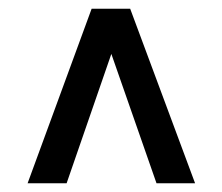

<svg xmlns="http://www.w3.org/2000/svg" viewBox="-20 -720 507 438"><path d="M43 -302H132L234 -597L337 -302H425L277 -700H189Z"/></svg>

Font: Vanilla Cream DemiBold
Style: Regular
Weight: 600
Designer: Jeremy Tribby, Jinavaṁso
Foundry: Tribby Type
Version: Version 1.422;Glyphs 3.1.2 (3151)